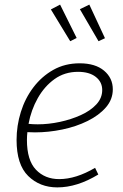

<svg xmlns="http://www.w3.org/2000/svg" viewBox="-20 -807 533 834"><path d="M229 7Q153 7 102.5 -42.5Q52 -92 52 -199Q52 -261 70.5 -320.5Q89 -380 125 -427.5Q161 -475 211.5 -503.5Q262 -532 326 -532Q394 -532 432 -500Q470 -468 470 -419Q470 -375 440 -340.5Q410 -306 360.5 -281.5Q311 -257 251 -244.5Q191 -232 132 -232Q115 -232 99 -233Q97 -216 97 -199Q97 -111 136 -70Q175 -29 237 -29Q310 -29 393 -78L407 -49Q315 7 229 7ZM319 -495Q261 -495 217 -463.5Q173 -432 144 -380.5Q115 -329 104 -269Q123 -267 144 -267Q191 -267 240 -277.5Q289 -288 331 -307Q373 -326 398.5 -353.5Q424 -381 424 -416Q424 -451 396 -473Q368 -495 319 -495ZM285 -628 201 -766 241 -787 313 -642ZM408 -628 327 -767 368 -787 436 -641Z"/></svg>

Font: Bitter Light
Style: Italic
Weight: 300
Italic angle: -9°
Designer: Sol Matas, and Bitter project Authors
Foundry: Sol Matas
Version: Version 2.001